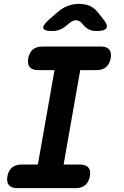

<svg xmlns="http://www.w3.org/2000/svg" viewBox="-20 -970 640 990"><path d="M307.9 -121.5H393Q422.8 -121.5 435.8 -106.2Q448.7 -90.9 443.3 -61.1Q437.9 -31.3 419.6 -15.7Q401.2 0 371.4 0H68.6Q38.8 0 25.8 -15.7Q12.9 -31.3 18.3 -61.1Q23.7 -90.9 42 -106.2Q60.4 -121.5 90.2 -121.5H175.3L261.1 -608.5H176Q146.2 -608.5 133.2 -624.1Q120.3 -639.8 125.7 -669.6Q131.1 -699.4 149.4 -714.7Q167.8 -730 197.6 -730H500.4Q530.2 -730 543.2 -714.7Q556.1 -699.4 550.7 -669.6Q545.3 -639.8 527 -624.1Q508.6 -608.5 478.8 -608.5H393.7ZM249.3 -810Q206.9 -810 203.2 -824.8Q199.5 -839.6 233.8 -869.9L275.6 -906.3Q301.3 -929 329.2 -939.5Q357.2 -950 388 -950Q418.8 -950 442.9 -939.5Q466.9 -929 484.5 -906.3L513.7 -869.6Q537.9 -840.3 528.8 -825.2Q519.7 -810 478.3 -810Q457.1 -810 440.9 -817.1Q424.8 -824.1 412 -838.6L402.7 -849.5Q388.6 -865.6 371.6 -865.6Q354.7 -865.6 335.6 -848.8L325.3 -840.3Q307.8 -824.8 289.2 -817.4Q270.5 -810 249.3 -810Z"/></svg>

Font: Maple Mono
Style: Italic
Weight: 400
Italic angle: -10°
Monospace: yes
Designer: subframe7536
Version: Version 7.300